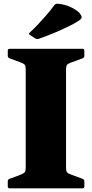

<svg xmlns="http://www.w3.org/2000/svg" viewBox="-20 -1018 498 1038"><path d="M119 0V-754H337V0ZM32 0Q22 0 22 -10V-38Q22 -47 31 -51L90 -73Q110 -81 114.5 -88Q119 -95 119 -111V-201H337V-115Q337 -93 342.5 -86.5Q348 -80 362 -75L427 -51Q436 -47 436 -38V-10Q436 0 426 0ZM22 -744Q22 -754 32 -754H426Q436 -754 436 -744V-716Q436 -707 427 -703L362 -679Q348 -674 342.5 -667.5Q337 -661 337 -639V-553H119V-643Q119 -659 114.5 -666.5Q110 -674 90 -681L31 -703Q22 -707 22 -716ZM142 -829Q133 -834 140 -841Q163 -862 185.5 -886Q208 -910 230.5 -936Q253 -962 274 -990Q280 -998 290 -998Q328 -995 358 -981.5Q388 -968 407 -951Q419 -937 421 -928Q423 -919 412 -910.5Q401 -902 372 -886Q327 -863 278.5 -842.5Q230 -822 189 -808Q181 -805 171 -810Z"/></svg>

Font: Hahmlet Black
Style: Regular
Weight: 900
Version: Version 1.002